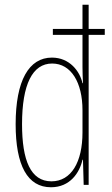

<svg xmlns="http://www.w3.org/2000/svg" viewBox="-20 -780 474 810"><path d="M195 10C276 10 316 -52 328 -106H330L333 0H354V-633H422V-658H354V-760H328V-658H203V-633H328V-497C328 -475 329 -454 330 -429H328C317 -479 274 -537 199 -537C102 -537 46 -440 46 -256C46 -82 96 10 195 10ZM197 -15C109 -15 73 -104 73 -256C73 -424 117 -512 200 -512C280 -512 328 -432 328 -315V-221C328 -97 281 -15 197 -15Z"/></svg>

Font: Noto Sans Tamil ExtraCondensed Thin
Style: Regular
Weight: 100
Width: 2
Designer: Jelle Bosma - Monotype Design Team
Foundry: Monotype Imaging Inc.
Version: Version 2.004